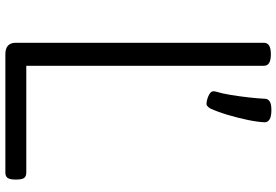

<svg xmlns="http://www.w3.org/2000/svg" viewBox="-182 -876 1057 734"><g transform="rotate(90 347.0 -508.5)"><path d="M187 0Q143 0 143 -40V-988Q143 -1002 154 -1008.5Q165 -1015 187 -1015Q209 -1015 220 -1008.5Q231 -1002 231 -988V-80H639Q654 -80 660 -71.5Q666 -63 666 -40Q666 -18 660 -9Q654 0 639 0ZM355 -773Q338 -779 332 -786Q326 -793 330 -806Q337 -828 342.5 -862Q348 -896 352 -931.5Q356 -967 357 -992Q357 -1003 366.5 -1010Q376 -1017 400 -1017Q425 -1017 436 -1010Q447 -1003 447 -992Q446 -965 438 -926.5Q430 -888 418.5 -849.5Q407 -811 394 -783Q390 -776 383.5 -771Q377 -766 355 -773Z"/></g></svg>

Font: Playwrite ES
Style: Regular
Weight: 400
Designer: Veronika Burian, José Scaglione
Foundry: TypeTogether
Version: Version 1.002